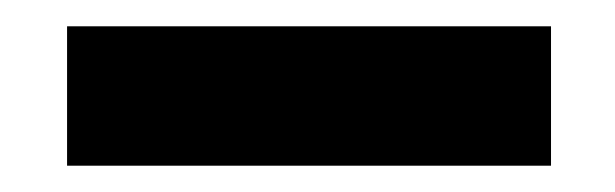

<svg xmlns="http://www.w3.org/2000/svg" viewBox="-20 -746 468 146"><path d="M31 -620V-726H399V-620Z"/></svg>

Font: REM
Style: Bold
Weight: 700
Designer: Octavio Pardo
Foundry: Ashler Design
Version: Version 1.005;gftools[0.9.28]